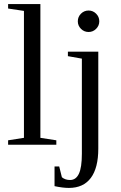

<svg xmlns="http://www.w3.org/2000/svg" viewBox="-20 -714 596 947"><path d="M179.2 -34.2 257.8 -22V0H20V-22L98.1 -34.2V-660.2L20 -671.9V-693.8H179.2ZM469.7 -608.9Q469.7 -587.4 454.1 -571.8Q438.5 -556.2 417 -556.2Q395 -556.2 379.4 -571.8Q363.8 -587.4 363.8 -608.9Q363.8 -630.9 379.4 -646.5Q395 -662.1 417 -662.1Q438.5 -662.1 454.1 -646.5Q469.7 -630.9 469.7 -608.9ZM464.8 19Q464.8 114.3 428 163.6Q391.1 212.9 319.8 212.9Q289.6 212.9 249 204.1V106.9H272L285.2 160.2Q301.3 173.8 325.7 173.8Q354.5 173.8 369.1 143.1Q383.8 112.3 383.8 43.9V-424.8L314.9 -437V-459H464.8Z"/></svg>

Font: Tinos
Style: Regular
Weight: 400
Designer: Steve Matteson
Foundry: Monotype Imaging Inc.
Version: Version 1.23